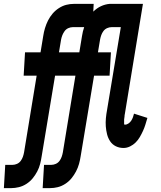

<svg xmlns="http://www.w3.org/2000/svg" viewBox="-58 -755 828 990"><path d="M-38 215 -31 95H7Q18 95 29.5 90Q41 85 48.5 75Q56 65 60 53.5Q64 42 66 31L131 -365H64L71 -485H151L165 -570Q168 -590 174 -610Q180 -630 189.5 -649Q199 -668 213 -684.5Q227 -701 245.5 -713Q264 -725 283.5 -730Q303 -735 323 -735H425L423 -695Q441 -713 462.5 -723Q484 -733 507 -735H679L586 -169Q585 -165 584.5 -161Q584 -157 584 -153.5Q584 -150 583 -146.5Q582 -143 582 -139Q582 -135 582 -131.5Q582 -128 582 -124Q582 -120 582 -116Q582 -112 586 -112Q595 -112 604 -118Q613 -124 618.5 -132.5Q624 -141 627.5 -150.5Q631 -160 633 -169L702 -147Q697 -130 692 -113.5Q687 -97 679.5 -80.5Q672 -64 663 -48.5Q654 -33 641.5 -20.5Q629 -8 612.5 0Q596 8 579 8Q557 8 539 -1Q521 -10 510 -26.5Q499 -43 494 -63Q489 -83 487.5 -103.5Q486 -124 488 -145.5Q490 -167 494 -188L565 -615H517Q506 -615 494.5 -610Q483 -605 475.5 -595Q468 -585 464 -573.5Q460 -562 458 -551L447 -485H514L507 -365H427L358 50Q355 70 349.5 90Q344 110 334 129Q324 148 310.5 164.5Q297 181 278.5 193Q260 205 240 210Q220 215 200 215H162L169 95H207Q218 95 229.5 90Q241 85 248.5 75Q256 65 260 53.5Q264 42 266 31L331 -365H226L157 50Q154 70 149 90Q144 110 134 129Q124 148 110.5 164.5Q97 181 78.5 193Q60 205 39.5 210Q19 215 0 215ZM351 -485 365 -570Q367 -582 369.5 -593Q372 -604 376 -615H317Q306 -615 294.5 -610Q283 -605 275.5 -595Q268 -585 263.5 -573.5Q259 -562 257 -551L246 -485Z"/></svg>

Font: Iosevka Etoile Heavy
Style: Italic
Weight: 900
Italic angle: -9°
Designer: Belleve Invis
Foundry: Belleve Invis
Version: Version 22.1.2; ttfautohint (v1.8.4)